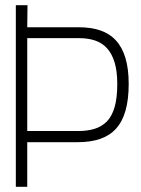

<svg xmlns="http://www.w3.org/2000/svg" viewBox="-20 -720 545 740"><path d="M282 -615H85L86 -700H41V0H85V-172H279Q330 -172 367 -185Q404 -198 428 -225Q452 -252 464 -294.5Q476 -337 476 -396Q476 -455 463.5 -496.5Q451 -538 426.5 -564.5Q402 -591 366 -603Q330 -615 282 -615ZM85 -215V-573H285Q319 -573 346 -564Q373 -555 392 -534.5Q411 -514 421.5 -480Q432 -446 432 -396Q432 -342 421.5 -306.5Q411 -271 391.5 -251.5Q372 -232 344.5 -223.5Q317 -215 282 -215Z"/></svg>

Font: Advent Pro Light
Style: Regular
Weight: 300
Version: Version 3.000